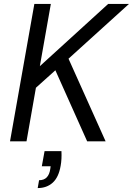

<svg xmlns="http://www.w3.org/2000/svg" viewBox="-20 -720 677 978"><path d="M31 0 155 -700H239L183 -383L531 -700H637L329 -421L518 0H424L262 -362L163 -273L115 0ZM172 238 179 198Q204 198 218 183.5Q232 169 236 141L238 127H193L207 50H293Q294 70 293 89Q292 108 289 124Q279 183 248.5 210.5Q218 238 172 238Z"/></svg>

Font: DM Sans 10pt
Style: Italic
Weight: 400
Italic angle: -10°
Version: Version 4.004;gftools[0.9.30]